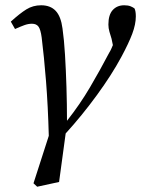

<svg xmlns="http://www.w3.org/2000/svg" viewBox="-20 -519 535 728"><path d="M121 189 107 176 165 -4Q162 -117 154.5 -211Q147 -305 138 -377Q134 -407 126 -418Q118 -429 101 -429Q87 -429 72 -423.5Q57 -418 37 -409L21 -437Q55 -468 80 -483.5Q105 -499 136 -499Q171 -499 191 -478Q211 -457 217 -411Q223 -369 226.5 -311Q230 -253 232 -188.5Q234 -124 234 -61Q283 -123 321.5 -188.5Q360 -254 394 -319Q399 -327 402 -334Q405 -341 408 -348L403 -372Q399 -385 395 -398.5Q391 -412 391 -426Q391 -463 407.5 -481Q424 -499 451 -499Q466 -499 475.5 -495Q485 -491 490 -487Q495 -477 495 -457Q495 -427 481.5 -391Q468 -355 440 -303Q404 -236 347.5 -158.5Q291 -81 229 -13L204 171Z"/></svg>

Font: Source Serif 4 SmText
Style: Italic
Weight: 400
Italic angle: -12°
Designer: Frank Grießhammer
Foundry: Adobe
Version: Version 4.005;hotconv 1.1.0;makeotfexe 2.6.0